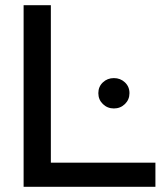

<svg xmlns="http://www.w3.org/2000/svg" viewBox="-20 -720 649 740"><path d="M71 0ZM71 0V-700H176V-93H579V0ZM419 -302Q394 -302 376.5 -319Q359 -336 359 -361Q359 -386 376.5 -402.5Q394 -419 419 -419Q444 -419 461.5 -402.5Q479 -386 479 -361Q479 -336 461.5 -319Q444 -302 419 -302Z"/></svg>

Font: Red Hat Display Medium
Style: Regular
Weight: 500
Designer: Pentagram / MCKL
Foundry: Pentagram / MCKL
Version: Version 1.005; Red Hat Display Medium